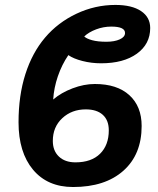

<svg xmlns="http://www.w3.org/2000/svg" viewBox="-20 -749 640 779"><path d="M554.7 -237.8Q554.7 -122.1 480.5 -56.2Q406.2 9.8 276.4 9.8Q172.9 9.8 114 -60.5Q55.2 -130.9 55.2 -252.9Q55.2 -361.3 83 -448.2Q110.8 -535.2 162.8 -596.4Q214.8 -657.7 290.3 -693.4Q365.7 -729 448.2 -729Q515.1 -729 552.2 -704.1Q589.4 -679.2 589.4 -635.3Q589.4 -570.3 535.4 -531.2Q481.4 -492.2 390.1 -492.2Q351.1 -492.2 314.7 -501.5Q278.3 -510.7 257.3 -525.4Q231 -486.8 214.8 -439.7Q198.7 -392.6 195.8 -345.2Q228 -373 274.4 -390.6Q320.8 -408.2 364.7 -408.2Q455.1 -408.2 504.9 -362.8Q554.7 -317.4 554.7 -237.8ZM487.3 -615.2Q487.3 -641.1 431.6 -641.1Q399.9 -641.1 370.1 -629.9Q340.3 -618.7 321.8 -601.1Q330.6 -592.3 353.5 -585.9Q376.5 -579.6 411.6 -579.6Q444.8 -579.6 466.1 -589.4Q487.3 -599.1 487.3 -615.2ZM421.4 -220.2Q421.4 -261.2 397 -283.2Q372.6 -305.2 328.1 -305.2Q271 -305.2 232.7 -269.5Q194.3 -233.9 194.3 -177.2Q194.3 -137.2 219 -113.8Q243.7 -90.3 286.1 -90.3Q350.6 -90.3 386 -125.2Q421.4 -160.2 421.4 -220.2Z"/></svg>

Font: Liberation Mono
Style: Bold Italic
Weight: 700
Italic angle: -12°
Monospace: yes
Designer: Steve Matteson
Foundry: Ascender Corporation
Version: Version 2.1.5